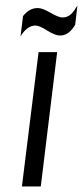

<svg xmlns="http://www.w3.org/2000/svg" viewBox="-20 -672 299 692"><path d="M127 0 186 -484H119L59 0ZM205 -609C196 -609 181 -615 162 -626C143 -637 128 -643 116 -643C95 -643 78 -633 63 -614L54 -541C70 -567 88 -580 108 -580C117 -580 131 -574 150 -562C169 -550 184 -544 197 -544C218 -544 236 -557 251 -583L259 -652C244 -628 232 -609 205 -609Z"/></svg>

Font: Gamestation Condensed
Style: Italic
Weight: 400
Width: 3
Designer: Jonas Hecksher
Foundry: Jonas Hecksher, Playtypeª, e-types AS
Version: Version 1.003